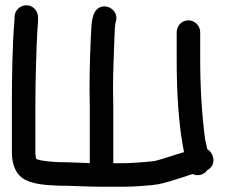

<svg xmlns="http://www.w3.org/2000/svg" viewBox="-20 -732 853 727"><path d="M203.6 -118C171.1 -119.5 135.6 -122.4 117.4 -129.9C115.9 -133.1 114 -143.8 114 -155V-352C114 -414.9 117.5 -543.7 121 -608.7C122 -628.5 124 -639 124 -659V-667C124 -690 106 -712 80 -712C55.2 -712 35 -691.8 35 -667V-659C35 -655.4 34.8 -651.4 34.1 -645.5C27 -566.9 25 -432 25 -352.5V-155C25 -113.6 37.4 -71.8 74.1 -52C108.1 -33.7 155.8 -31 201.5 -29C252.6 -29 305 -25 358 -25H453C469.4 -25 491.5 -26 519.8 -28.1C567.8 -31.4 588 -34.7 621.5 -45.1C650.3 -54.1 678.6 -62.2 709.4 -73.1C729.6 -63.4 752.7 -70 765.8 -88.6C801.4 -106.9 789.7 -153.4 765 -166.8C762.6 -177.4 759.2 -191.5 756.7 -204.1C744.3 -297.3 738 -401.2 738 -510V-610C738 -634.8 717.8 -655 693 -655C667 -655 649 -633 649 -610V-510C649 -384.9 655.4 -262.2 676.7 -155.9C637.2 -145 604.4 -131.9 566.7 -122.5C551.6 -119.8 473 -114 453 -114H409V-328C409 -351 408.7 -372.3 408 -396.4C408 -457.1 410.8 -520.9 413 -580.6C414.1 -611.7 414.2 -636.6 418.9 -650.6C434.1 -704 353.4 -735.7 333.3 -673.9C331.3 -667.8 326.9 -649.4 326 -630.3C321.8 -554.8 319 -474.9 319 -394.6C319.7 -372.1 320 -350.6 320 -328V-114.4C283.1 -115.3 243.1 -118 203.6 -118Z"/></svg>

Font: Just Breathe
Style: Bd
Weight: 400
Foundry: Cannot Into Space Fonts
Version: Version 0.72